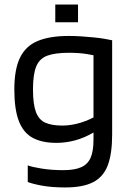

<svg xmlns="http://www.w3.org/2000/svg" viewBox="-20 -662 578 844"><path d="M102 138V65Q120 72 163 79Q206 86 258 86Q308 86 337 73Q366 60 378.5 31Q391 2 391 -48V-485H473V-71Q473 13 454 64Q435 115 390 138.5Q345 162 267 162Q209 162 167 154.5Q125 147 102 138ZM409 -156V-91Q384 -74 355 -61Q326 -48 293.5 -41Q261 -34 227 -34Q165 -34 124 -56Q83 -78 63 -129.5Q43 -181 43 -269Q43 -357 68 -408.5Q93 -460 146 -482Q199 -504 283 -504Q311 -504 339 -502Q367 -500 392.5 -497.5Q418 -495 439 -491.5Q460 -488 473 -485L415 -413Q396 -419 361.5 -424.5Q327 -430 283 -430Q223 -430 188.5 -417.5Q154 -405 139.5 -370.5Q125 -336 125 -269Q125 -204 138 -169.5Q151 -135 179.5 -122.5Q208 -110 254 -110Q293 -110 334 -122.5Q375 -135 409 -156ZM223 -564V-642H323V-564Z"/></svg>

Font: Blinker
Style: Regular
Weight: 400
Designer: Juergen Huber
Foundry: supertype
Version: 1.017